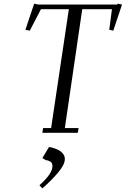

<svg xmlns="http://www.w3.org/2000/svg" viewBox="-20 -727 688 1051"><path d="M119.1 -564 167 -707 189 -702.1H622.1L624 -707L647.9 -702.1L600.1 -559.1L578.1 -564L592.8 -676.8H430.2L335 -25.9H410.2L405.8 0H211.9L215.8 -25.9H259.8L356.9 -676.8H204.1L143.1 -559.1ZM195.8 287.1Q267.1 224.1 267.1 182.1Q267.1 164.6 254.9 157.2Q242.7 149.9 231 149.9L211.9 138.2L248 78.1Q254.4 78.1 267.1 81.5Q279.8 85 295.7 92Q311.5 99.1 323.2 112.5Q335 126 335 143.1Q335 173.8 298.1 217.5Q261.2 261.2 211.9 304.2Z"/></svg>

Font: Dehuti
Style: Italic
Weight: 400
Version: Version 1.2